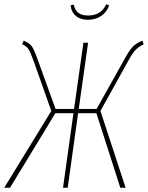

<svg xmlns="http://www.w3.org/2000/svg" viewBox="-31 -882 695 902"><path d="M381.8 -789.1Q346.7 -789.1 325 -807.6Q303.2 -826.2 300.8 -857.9L315.9 -859.9Q324.7 -809.1 382.8 -809.1Q444.3 -809.1 467.8 -861.8L481.9 -856.9Q470.7 -824.7 444.1 -806.9Q417.5 -789.1 381.8 -789.1ZM638.2 -690.9 644 -673.8Q620.6 -662.6 606.2 -647.9Q591.8 -633.3 573.2 -599.1L440.9 -360.8L559.1 0H534.2L421.9 -350.1H335.9L287.1 0H265.1L314 -350.1H229L16.1 0H-11.2L210 -360.8L127.9 -592.8Q111.3 -638.7 102.5 -651.9Q93.8 -665 73.2 -673.8L80.1 -690.9Q106.4 -680.2 117.4 -665.8Q128.4 -651.4 145 -605L230 -370.1H316.9L360.8 -681.2H382.8L338.9 -370.1H422.9L558.1 -611.8Q578.1 -647.9 594.5 -664.1Q610.8 -680.2 638.2 -690.9Z"/></svg>

Font: Fira Sans Compressed Thin
Style: Italic
Weight: 100
Width: 3
Italic angle: -8°
Designer: Carrois Corporate & Edenspiekermann AG
Foundry: Carrois Corporate GbR & Edenspiekermann AG
Version: Version 4.203;PS 004.203;hotconv 1.0.88;makeotf.lib2.5.64775